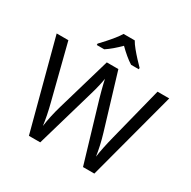

<svg xmlns="http://www.w3.org/2000/svg" viewBox="-201 -1141 1332 1337"><g transform="rotate(30 465.0 -472.0)"><path d="M917 -714 727 0H636L497 -468Q489 -497 481 -526Q473 -555 468 -577.5Q463 -600 461 -609Q460 -596 450.5 -553.5Q441 -511 427 -465L292 0H201L12 -714H106L217 -278Q229 -232 237.5 -189Q246 -146 251 -108Q256 -147 266 -193Q276 -239 289 -283L415 -714H508L639 -280Q653 -234 663 -188.5Q673 -143 678 -108Q683 -145 692 -188.5Q701 -232 713 -279L823 -714ZM294 -784V-795Q313 -815 336.5 -841Q360 -867 382 -894.5Q404 -922 417 -944H507Q519 -922 541.5 -894.5Q564 -867 588.5 -840.5Q613 -814 632 -795V-784H570Q544 -800 516 -823.5Q488 -847 461 -874Q434 -847 407 -824Q380 -801 354 -784Z"/></g></svg>

Font: Noto Sans Coptic
Style: Regular
Weight: 400
Designer: Monotype Design Team, Denis Moyogo Jacquerye
Foundry: Monotype Imaging Inc.
Version: Version 2.002; ttfautohint (v1.8.4.7-5d5b)